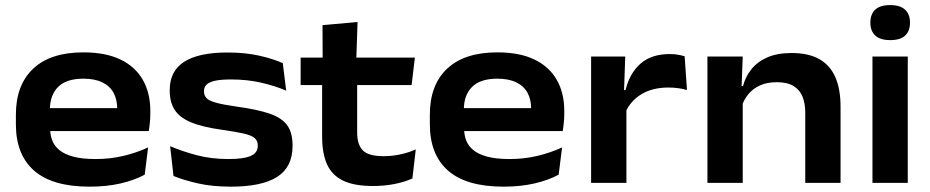

<svg xmlns="http://www.w3.org/2000/svg" viewBox="-20 -702 3570 737"><path d="M324 14.5Q181 14.5 111 -47Q41 -108.5 41 -224.5V-262Q41 -376 107.5 -438.5Q174 -501 300 -501Q385.5 -501 442.5 -473.5Q499.5 -446 528.2 -395.5Q557 -345 557 -276.5V-265.5Q557 -248.5 555.2 -231Q553.5 -213.5 551 -199H426.5Q428.5 -221 429.2 -243Q430 -265 430 -283Q430 -320 415.8 -346Q401.5 -372 372.5 -386Q343.5 -400 300 -400Q235 -400 203.2 -368.5Q171.5 -337 171.5 -281V-251.5L172.5 -238.5V-208Q172.5 -184 180.5 -163Q188.5 -142 207.8 -126Q227 -110 261 -100.8Q295 -91.5 347 -91.5Q402 -91.5 452.2 -103.2Q502.5 -115 548.5 -136L535.5 -31.5Q495.5 -10 442.5 2.2Q389.5 14.5 324 14.5ZM107.5 -199V-287H524.5V-199Z M866.5 14.5Q795 14.5 740 2Q685 -10.5 646 -26.5L633 -141Q678 -121.5 734.2 -106.5Q790.5 -91.5 857.5 -91.5Q915.5 -91.5 942.5 -103.5Q969.5 -115.5 969.5 -142V-143.5Q969.5 -161.5 957.5 -172Q945.5 -182.5 916 -189.2Q886.5 -196 834.5 -203.5Q757.5 -214 713.2 -232.5Q669 -251 650.2 -280.8Q631.5 -310.5 631.5 -353.5V-356.5Q631.5 -429.5 687.2 -465Q743 -500.5 853 -500.5Q922 -500.5 975.8 -488.2Q1029.5 -476 1065.5 -459.5L1078.5 -354Q1036 -372.5 982.2 -384.8Q928.5 -397 867 -397Q827 -397 804.5 -391.8Q782 -386.5 772.5 -376.8Q763 -367 763 -353V-351.5Q763 -335.5 772.8 -325.2Q782.5 -315 810 -307.5Q837.5 -300 890.5 -292.5Q967 -282 1013.8 -266.2Q1060.5 -250.5 1081.8 -222Q1103 -193.5 1103 -144.5V-141.5Q1103 -61 1044.2 -23.2Q985.5 14.5 866.5 14.5Z M1411.5 12Q1339 12 1296.2 -9Q1253.5 -30 1235 -72Q1216.5 -114 1216.5 -176.5V-425.5H1351V-193.5Q1351 -146.5 1373 -124.5Q1395 -102.5 1452.5 -102.5Q1485.5 -102.5 1517.5 -109.5Q1549.5 -116.5 1576 -128.5L1563 -17Q1533.5 -3.5 1494.8 4.2Q1456 12 1411.5 12ZM1134 -375.5V-481H1572.5L1560 -375.5ZM1218.5 -470 1218 -605.5 1352.5 -617.5 1347.5 -470Z M1913 14.5Q1770 14.5 1700 -47Q1630 -108.5 1630 -224.5V-262Q1630 -376 1696.5 -438.5Q1763 -501 1889 -501Q1974.5 -501 2031.5 -473.5Q2088.5 -446 2117.2 -395.5Q2146 -345 2146 -276.5V-265.5Q2146 -248.5 2144.2 -231Q2142.5 -213.5 2140 -199H2015.5Q2017.5 -221 2018.2 -243Q2019 -265 2019 -283Q2019 -320 2004.8 -346Q1990.5 -372 1961.5 -386Q1932.5 -400 1889 -400Q1824 -400 1792.2 -368.5Q1760.5 -337 1760.5 -281V-251.5L1761.5 -238.5V-208Q1761.5 -184 1769.5 -163Q1777.5 -142 1796.8 -126Q1816 -110 1850 -100.8Q1884 -91.5 1936 -91.5Q1991 -91.5 2041.2 -103.2Q2091.5 -115 2137.5 -136L2124.5 -31.5Q2084.5 -10 2031.5 2.2Q1978.5 14.5 1913 14.5ZM1696.5 -199V-287H2113.5V-199Z M2380.5 -270.5 2350.5 -356H2381Q2396.5 -420.5 2438.5 -457.5Q2480.5 -494.5 2551 -494.5Q2568.5 -494.5 2582.5 -492Q2596.5 -489.5 2608 -486L2617 -356.5Q2602 -361 2583.5 -363.5Q2565 -366 2545.5 -366Q2485.5 -366 2443.2 -341Q2401 -316 2380.5 -270.5ZM2249 0V-485H2380L2374.5 -326.5L2384.5 -323V0Z M3071 0V-270Q3071 -303.5 3061 -329.8Q3051 -356 3027 -371.2Q3003 -386.5 2961.5 -386.5Q2924.5 -386.5 2897.5 -374.2Q2870.5 -362 2853.2 -341.2Q2836 -320.5 2827.5 -295L2808.5 -371.5H2832Q2841 -406.5 2863.5 -435.2Q2886 -464 2924.2 -481.2Q2962.5 -498.5 3018.5 -498.5Q3084 -498.5 3125.5 -474.8Q3167 -451 3186.8 -405Q3206.5 -359 3206.5 -292.5V0ZM2695.5 0V-485H2831L2826 -352L2831 -339V0Z M3329 0V-485H3464.5V0ZM3397 -548Q3358 -548 3339.5 -565.8Q3321 -583.5 3321 -614V-616.5Q3321 -647 3339.5 -664.8Q3358 -682.5 3397 -682.5Q3435.5 -682.5 3454.2 -664.8Q3473 -647 3473 -616.5V-614Q3473 -583 3454.5 -565.5Q3436 -548 3397 -548Z"/></svg>

Font: Anek Gujarati SemiExpanded SemiBold
Style: Regular
Weight: 600
Width: 6
Designer: Mrunmayee Ghaisas (Gujarati), Yesha Goshar (Latin)
Foundry: Ek Type
Version: Version 1.003